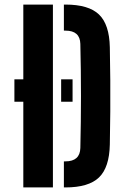

<svg xmlns="http://www.w3.org/2000/svg" viewBox="-20 -820 540 840"><path d="M82 0V-375H43V-473H82V-800H211.5V0ZM259.5 0V-114H266Q330 -114 331.5 -172.5Q337 -400.5 331.5 -628Q330 -686 266.5 -686H259.5V-800H266.5Q368 -800 413.2 -756.5Q458.5 -713 460.5 -613Q462 -537 462.5 -468.8Q463 -400.5 462.5 -332.2Q462 -264 460.5 -188Q458.5 -87.5 413.2 -43.8Q368 0 266 0ZM247.5 -473H297.5V-375H247.5Z"/></svg>

Font: Big Shoulders Stencil Display ExtraBold
Style: Regular
Weight: 800
Designer: Patric King
Foundry: XO Type Co
Version: Version 1.000